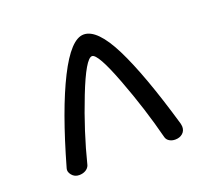

<svg xmlns="http://www.w3.org/2000/svg" viewBox="-91 -816 792 720"><g transform="rotate(-20 305.0 -456.0)"><path d="M75 -251Q135 -463 195 -582Q255 -701 306 -701Q360 -701 415.5 -590Q471 -479 534 -263Q536 -253 536 -249Q536 -233 524.5 -223Q513 -213 495 -213Q482 -213 472 -219Q462 -225 459 -236Q428 -358 379.5 -486Q331 -614 308 -614Q283 -614 233 -486.5Q183 -359 152 -235Q148 -224 137 -217.5Q126 -211 111 -211Q93 -211 82 -224.5Q71 -238 75 -251Z"/></g></svg>

Font: Mali Medium
Style: Regular
Weight: 500
Version: Version 1.000; ttfautohint (v1.6)